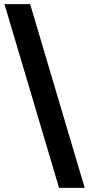

<svg xmlns="http://www.w3.org/2000/svg" viewBox="-20 -810 430 930"><path d="M266 100 2 -789V-790H126L390 99V100Z"/></svg>

Font: Foldit SemiBold
Style: Regular
Weight: 600
Version: Version 1.003